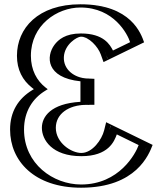

<svg xmlns="http://www.w3.org/2000/svg" viewBox="-20 -860 760 895"><path d="M359 -147C483 -147 494 -273 494 -273L668 -188C668 -188 612 15 358 15C181 15 52 -98 52 -256C52 -343 93 -406 157 -445C112 -480 84 -532 84 -600C84 -740 198 -840 355 -840C586 -840 628 -659 628 -659L480 -587C480 -587 461 -689 357 -689C235 -689 188 -494 395 -494V-371C138 -379 184.5 -147 359 -147ZM359 -132C264 -132 200 -196.6 200.2 -264.3C200.3 -329.3 258.9 -385.2 380 -386.2V-479.3C281.5 -484 234.9 -536.7 237.7 -594.5C240.4 -650.3 288.7 -704 357 -704C443.8 -704 478.3 -639.3 489.4 -608.3L609.9 -666.9C596.4 -704.6 540.5 -825 355 -825C204.4 -825 99 -730.5 99 -600C99 -536.4 124.7 -489.1 166.2 -456.8L183.4 -443.5L164.8 -432.2C104.7 -395.6 67 -337.8 67 -256C67 -107.5 187.4 0 358 0C564.1 0 632.7 -137.6 649.5 -180.4L505.2 -250.8C496.1 -214 463.3 -132 359 -132ZM359 -132C463.3 -132 496.1 -214 505.2 -250.8L649.5 -180.4C632.7 -137.6 564.1 0 358 0C187.4 0 67 -107.5 67 -256C67 -337.8 104.7 -395.6 164.8 -432.2L183.4 -443.5L166.2 -456.8C124.7 -489.1 99 -536.4 99 -600C99 -730.5 204.4 -825 355 -825C540.5 -825 596.4 -704.6 609.9 -666.9L489.4 -608.3C478.3 -639.3 443.8 -704 357 -704C288.7 -704 240.4 -650.3 237.7 -594.5C234.9 -536.7 281.5 -484 380 -479.3V-386.2C258.9 -385.2 200.3 -329.3 200.2 -264.3C200 -196.6 264 -132 359 -132ZM359 -147C270.6 -147 215 -206.5 215.2 -264.3C215.3 -318 262.9 -370.3 380.1 -371.2L395 -371.3V-493.7L380.7 -494.3C287.2 -498.7 250.4 -546.5 252.7 -593.8C255 -641.8 296.9 -689 357 -689C434.7 -689 465 -632 475.3 -603.2L481 -587.5L628.5 -659.3L624 -671.9C609.5 -712.5 548.7 -840 355 -840C198 -840 84 -740 84 -600C84 -531.8 112.1 -480.2 157 -445C93 -406 52 -342.9 52 -256C52 -98 181 15 358 15C572.4 15 645.7 -129.5 663.4 -174.9L668.5 -187.8L495.1 -272.5L490.6 -254.4C482 -219.7 453.1 -147 359 -147ZM359 -132C485.6 -132 512.6 -201 524.5 -233.5L626.3 -183.7C612.5 -144.3 536 0 358 0C228.3 0 92 -95.8 92 -256C92 -341.4 133 -401.7 191.1 -437.1L202.5 -444.1L193 -451.5C151.8 -483.5 124 -533.5 124 -600C124 -742.2 245.3 -825 355 -825C511.3 -825 575.1 -700 586.5 -663.4L506.6 -624.5C492.7 -651.3 463.8 -704 357 -704C284.5 -704 251.5 -674.8 233.7 -650.8C194.5 -598 192.9 -497.8 355 -481V-385.4C215.9 -377.2 175.3 -315.3 175.2 -264.3C175 -208.7 222.5 -132 359 -132ZM691.5 -184.5 474.8 -290.3 465.4 -252.2C454.7 -209.3 411 -147 359 -147C312.1 -147 240 -194.5 240.2 -264.3C240.3 -329.5 300.2 -370.6 380.8 -371.2L420 -371.5V-492.6L385 -494.2C326.2 -497 274.8 -535.9 277.7 -594.2C280.6 -653.5 339.5 -689 357 -689C394.1 -689 436.8 -642.5 449.8 -606.3L462.6 -570.6L651.7 -662.7C638.1 -700.8 592.6 -840 355 -840C157.2 -840 59 -728.2 59 -600C59 -534.9 84.9 -485.6 130.2 -450.3L137.8 -444.4L130.7 -440.1C64.8 -399.9 27 -339.4 27 -256C27 -109.8 140.2 15 358 15C616.4 15 674.6 -141.3 691.5 -184.5Z"/></svg>

Font: Hussar Outliner
Style: Regular
Weight: 700
Foundry: Cannot Into Space Fonts
Version: Version 0.92